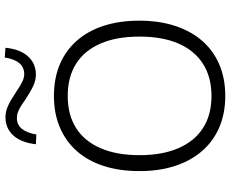

<svg xmlns="http://www.w3.org/2000/svg" viewBox="-100 -860 968 808"><g transform="rotate(-90 384.0 -456.0)"><path d="M384 8Q311 8 252.5 -17Q194 -42 153 -89Q112 -136 90 -202.5Q68 -269 68 -353Q68 -437 89.5 -503.5Q111 -570 152 -616.5Q193 -663 251.5 -688Q310 -713 384 -713Q458 -713 516.5 -688.5Q575 -664 616.5 -617Q658 -570 679.5 -503.5Q701 -437 701 -354Q701 -270 679 -203Q657 -136 616 -89Q575 -42 516.5 -17Q458 8 384 8ZM384 -50Q463 -50 519 -85.5Q575 -121 604.5 -188.5Q634 -256 634 -353Q634 -450 604.5 -517.5Q575 -585 519.5 -620Q464 -655 384 -655Q305 -655 249.5 -620Q194 -585 164.5 -517Q135 -449 135 -353Q135 -257 164.5 -189Q194 -121 249.5 -85.5Q305 -50 384 -50ZM222 -787 181 -789Q188 -851 218 -884Q248 -917 295 -917Q319 -917 343 -906Q367 -895 398 -874Q428 -854 444.5 -846Q461 -838 476 -838Q505 -838 522.5 -859Q540 -880 546 -920L587 -917Q581 -856 551 -822.5Q521 -789 474 -789Q450 -789 425.5 -800.5Q401 -812 368 -834Q342 -853 324.5 -861Q307 -869 292 -869Q263 -869 246 -848Q229 -827 222 -787Z"/></g></svg>

Font: Nunito Sans 11pt Light
Style: Regular
Weight: 300
Version: Version 3.101;gftools[0.9.27]